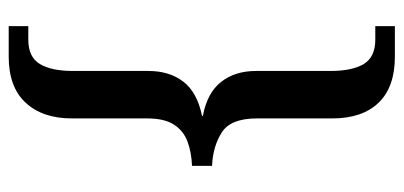

<svg xmlns="http://www.w3.org/2000/svg" viewBox="-263 -537 927 441"><g transform="rotate(90 200.5 -316.5)"><path d="M40 127V82H71Q111 82 127 55.5Q143 29 143 -21V-194Q143 -242 167.5 -274Q192 -306 246 -317V-319Q193 -329 168 -361Q143 -393 143 -441V-612Q143 -662 127 -688.5Q111 -715 71 -715H40V-760H110Q180 -760 216 -722.5Q252 -685 252 -616V-443Q252 -383 284 -362.5Q316 -342 361 -340V-294Q331 -293 306 -284Q281 -275 266.5 -253Q252 -231 252 -191V-18Q252 49 216 88Q180 127 110 127Z"/></g></svg>

Font: Noto Serif Thai SemiCondensed Medium
Style: Regular
Weight: 500
Width: 4
Designer: Monotype Design Team
Foundry: Monotype Imaging Inc.
Version: Version 2.002; ttfautohint (v1.8.4.7-5d5b)